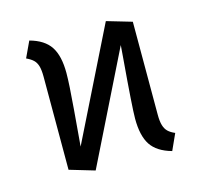

<svg xmlns="http://www.w3.org/2000/svg" viewBox="-87 -645 789 752"><g transform="rotate(-15 307.5 -269.5)"><path d="M504.1 -140Q504.1 -113.3 509 -97.2Q513.8 -81 523.8 -71.3Q533.8 -61.5 551.8 -53.8L522.1 11.8Q463.1 -4.6 438.7 -41.8Q414.4 -79 414.4 -148.2Q414.4 -193.8 430.8 -389.2L434.9 -441.5L212.8 7.7L110.8 -22.6V-400Q110.8 -426.7 106.2 -442.8Q101.5 -459 91.3 -468.7Q81 -478.5 63.1 -486.7L93.3 -551.3Q151.8 -535.4 176.4 -497.9Q201 -460.5 201 -391.3Q201 -347.2 192.3 -243.8Q183.6 -140.5 182.6 -128.2L180 -97.9L402.6 -547.2L504.1 -517.4Z"/></g></svg>

Font: Fira Code
Style: Regular
Weight: 400
Designer: Carrois Corporate, Edenspiekermann AG, Nikita Prokopov
Foundry: Carrois Corporate, Edenspiekermann AG, Nikita Prokopov
Version: Version 5.002